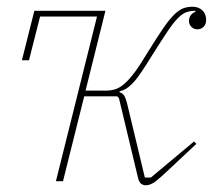

<svg xmlns="http://www.w3.org/2000/svg" viewBox="-20 -538 651 570"><path d="M268 -489H99L66 -359H45L82 -506H293L234 -269H295Q309 -269 322 -273Q335 -277 349 -289Q363 -301 379.5 -323Q396 -345 418 -382Q446 -427 464.5 -454Q483 -481 497.5 -495Q512 -509 524.5 -513.5Q537 -518 552 -518Q569 -518 580.5 -507.5Q592 -497 592 -479Q592 -466 584.5 -458.5Q577 -451 566 -451Q555 -451 548 -458.5Q541 -466 541 -475Q541 -486 546.5 -493Q552 -500 560 -503V-506Q546 -506 534 -502Q522 -498 508.5 -484.5Q495 -471 477.5 -445Q460 -419 433 -376Q412 -342 398 -321.5Q384 -301 373 -290Q362 -279 353.5 -274Q345 -269 335 -267V-264Q343 -262 348 -255Q353 -248 358 -228L410 -11H428L556 -118L563 -111L483 -36Q461 -15 444.5 -1.5Q428 12 413 12Q405 12 399 7.5Q393 3 390 -9L333 -247L328 -252H230L167 0H146Z"/></svg>

Font: IBM Plex Serif Thin
Style: Italic
Weight: 100
Italic angle: -14°
Designer: Mike Abbink, Paul van der Laan, Pieter van Rosmalen
Foundry: Bold Monday
Version: Version 3.001